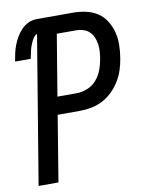

<svg xmlns="http://www.w3.org/2000/svg" viewBox="-83 -796 666 857"><g transform="rotate(-10 250.0 -367.5)"><path d="M22 0 133 -670Q123 -665 117 -656.5Q111 -648 107 -639Q103 -630 99.5 -621Q96 -612 94 -602.5Q92 -593 90 -583.5Q88 -574 86 -565H15Q18 -583 22 -601.5Q26 -620 33 -638Q40 -656 50 -673Q60 -690 74 -704.5Q88 -719 106 -727Q124 -735 143 -735H308Q338 -735 367 -728.5Q396 -722 419 -706.5Q442 -691 457 -667Q472 -643 479 -615.5Q486 -588 485.5 -558Q485 -528 480 -498Q476 -472 467.5 -446Q459 -420 444.5 -396.5Q430 -373 409.5 -353Q389 -333 364.5 -320.5Q340 -308 313.5 -303Q287 -298 261 -298H161L112 0ZM174 -378H260Q285 -378 310 -388Q335 -398 352 -418Q369 -438 378 -462Q387 -486 391 -511Q394 -528 395 -545Q396 -562 393.5 -578Q391 -594 385 -608.5Q379 -623 367.5 -634Q356 -645 340.5 -650Q325 -655 309 -655H220Z"/></g></svg>

Font: Iosevka Medium Oblique
Style: Regular
Weight: 500
Italic angle: -9°
Monospace: yes
Designer: Belleve Invis
Foundry: Belleve Invis
Version: Version 32.5.0; ttfautohint (v1.8.4)